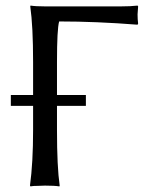

<svg xmlns="http://www.w3.org/2000/svg" viewBox="-20 -668 538 691"><path d="M99.1 -287.1H19V-326.2H99.1V-444.8Q99.1 -573.7 88.9 -645L89.8 -647.9Q107.9 -645 142.1 -645H415Q451.2 -645 475.1 -647.9L477.1 -645Q475.1 -616.7 475.1 -616.2Q475.1 -598.6 477.1 -583L475.1 -579.1Q326.2 -590.8 192.9 -590.8Q185.1 -563.5 185.1 -444.8V-326.2H289.1V-287.1H185.1V-200.2Q185.1 -66.4 194.8 0L193.8 2.9Q177.2 0 142.1 0Q127 0 113.8 1Q100.6 1 95.2 2L89.8 2.9L87.9 0Q99.1 -82 99.1 -200.2Z"/></svg>

Font: Linux Biolinum
Style: Regular
Weight: 400
Designer: Philipp H. Poll
Foundry: Philipp H. Poll
Version: Version 0.6.4